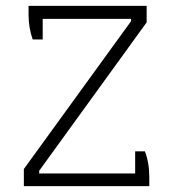

<svg xmlns="http://www.w3.org/2000/svg" viewBox="-20 -632 584 652"><path d="M61 -58 425 -560V-568H125V-498H91Q77 -538 77 -581V-612H478V-556L113 -52V-43H439V-118H472Q487 -80 487 -30V0H61Z"/></svg>

Font: Athiti Light
Style: Regular
Weight: 300
Designer: CadsonDemak Team
Foundry: CadsonDemak
Version: Version 1.033